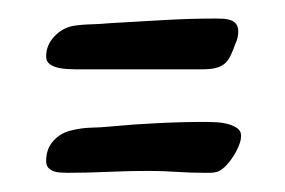

<svg xmlns="http://www.w3.org/2000/svg" viewBox="-20 -460 301 203"><path d="M231.9 -426.8Q231.9 -419.9 229 -414.1Q226.1 -405.8 223.4 -400.4Q220.7 -395 216.8 -392.1Q212.9 -389.2 207.3 -387.9Q201.7 -386.7 192.9 -386.7H60.1Q56.6 -386.7 51.5 -387Q46.4 -387.2 41.3 -388.4Q36.1 -389.6 32.5 -392.3Q28.8 -395 28.8 -400.4Q28.8 -412.1 37.1 -421.1Q45.4 -430.2 57.1 -432.6Q66.9 -434.1 76.7 -434.3Q86.4 -434.6 96.2 -435.5Q124 -437 151.9 -438.7Q179.7 -440.4 208.5 -440.4Q211.9 -440.4 216.1 -440.2Q220.2 -439.9 223.9 -438.7Q227.5 -437.5 229.7 -434.6Q231.9 -431.6 231.9 -426.8ZM234.9 -316.4Q234.9 -311.5 232.4 -305.7Q230 -299.8 226.3 -294.2Q222.7 -288.6 218.3 -284.2Q213.9 -279.8 209.5 -278.3Q205.6 -277.3 202.6 -277.3Q199.7 -277.3 195.8 -277.3Q181.2 -277.3 166.5 -278.3Q151.9 -279.3 137.2 -279.3Q115.7 -279.3 94.2 -278.3Q72.8 -277.3 51.3 -277.3Q47.4 -277.3 43.5 -277.6Q39.6 -277.8 36.4 -279.1Q33.2 -280.3 31 -282.7Q28.8 -285.2 28.8 -290Q28.8 -302.7 36.6 -311.3Q44.4 -319.8 56.2 -322.3Q65.9 -324.7 75.9 -325Q85.9 -325.2 96.2 -326.2Q121.1 -328.6 146.5 -329.8Q171.9 -331.1 197.8 -331.1Q201.2 -331.1 207.5 -330.8Q213.9 -330.6 220 -329.1Q226.1 -327.6 230.5 -324.7Q234.9 -321.8 234.9 -316.4Z"/></svg>

Font: Just Another Hand
Style: Regular
Weight: 400
Designer: Astigmatic (AOETI)
Foundry: Astigmatic (AOETI)
Version: Version 1.001